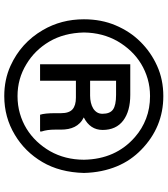

<svg xmlns="http://www.w3.org/2000/svg" viewBox="36 -798 772 883"><g transform="rotate(90 421.5 -356.0)"><path d="M421.5 9.9Q345.5 9.9 282.3 -18.8Q176.5 -66.8 117.9 -167.3Q68.2 -252.1 68.2 -356.5Q68.2 -436.8 96.2 -502.5Q110.4 -535.9 129.1 -564.1Q147.7 -592.3 171.5 -616.1Q219.1 -664.4 282 -692.8Q345.2 -721.6 421.5 -721.6Q564.3 -721.6 668.3 -620Q692.1 -596.9 711.5 -568.9Q730.8 -540.8 744.5 -507.8Q758.2 -474.8 766 -437Q773.8 -399.1 774.9 -356.5Q772 -245.7 724.8 -165.5Q677.6 -85.2 599.4 -38.7Q518.8 9.9 421.5 9.9ZM421.5 -51.1Q463.8 -51.1 501.4 -62Q539.1 -72.8 571.2 -92.5Q603.3 -112.2 629.4 -139.7Q655.5 -167.3 674.7 -200.6Q713.8 -269.5 714.1 -356.5Q711.6 -502.8 609.7 -591.3Q572.1 -624.3 524.7 -642.4Q477.3 -660.5 421.5 -660.5Q380 -660.5 342.5 -649.7Q305 -638.8 272.9 -619.3Q240.8 -599.8 214.7 -572.3Q188.6 -544.7 169.4 -511.7Q130 -442.8 128.9 -356.5Q131 -264.6 170.8 -197.1Q210.6 -130 275.2 -91.6Q341.6 -51.1 421.5 -51.1ZM584.2 -154.8H507.1Q500 -176.8 500 -224.4V-251.4Q500 -288.4 482.2 -304Q464.5 -319.6 428.6 -319.6H350.9V-154.8H275.2V-569.6H415.5Q490.8 -569.6 533.7 -537.3Q577.1 -504.6 577.1 -442.5Q577.1 -384.9 519.5 -355.8Q534.8 -348.4 545.6 -337.5Q556.5 -326.7 563 -313.4Q569.6 -300.1 572.6 -284.4Q575.6 -268.8 575.6 -251.4V-224.4Q575.6 -186.8 584.2 -161.9ZM419.7 -384.9Q436.4 -384.9 451.5 -388.5Q466.6 -392 478 -399Q489.3 -405.9 496.1 -416.5Q502.8 -427.2 502.8 -441.8Q502.8 -476.2 483.3 -490.1Q463.8 -504.3 415.5 -504.3H350.9V-384.9Z"/></g></svg>

Font: Linik Sans SemiBold
Style: Regular
Weight: 600
Designer: Fonts by Rasmus Andersson / Changes by Cristiano Sobral with parts from Marc Monis
Foundry: rsms
Version: Version 3.020; ttfautohint (v1.6)